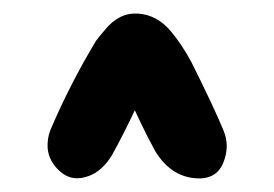

<svg xmlns="http://www.w3.org/2000/svg" viewBox="-20 -769 403 282"><path d="M308 -578Q318 -555 308 -530Q299 -508 275 -507Q233 -506 208 -547Q197 -567 187 -588Q187 -588 178 -607Q162 -573 145 -542Q130 -517 109 -510Q86 -502 69 -516.5Q52 -531 50 -551Q49 -565 54 -578Q83 -646 121 -709Q123 -712 134 -725Q155 -751 183 -749Q211 -747 231 -723Q247 -704 261 -678Q294 -612 308 -578Z"/></svg>

Font: LXGW WenKai & Jojoba
Style: Regular
Weight: 400
Designer: LXGW / Fontworks Inc.
Foundry: LXGW / Fontworks Inc.
Version: Version 1.501;January 22, 2025;FontCreator 15.0.0.2927 64-bi